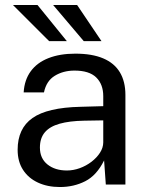

<svg xmlns="http://www.w3.org/2000/svg" viewBox="-20 -743 593 773"><path d="M221.3 10Q171.2 10 132.8 -7.9Q94.3 -25.7 72.7 -59.2Q51 -92.6 51 -139.9Q51 -225.9 110.9 -267.9Q170.8 -310 303.6 -313L395.7 -315.6V-356Q395.7 -403.6 367.2 -431.4Q338.7 -459.1 279 -458.8Q234.4 -458.6 200.6 -437.9Q166.7 -417.3 157 -371.1H75.3Q78.3 -421.3 103.8 -456.1Q129.2 -490.9 175 -508.9Q220.9 -527 283.4 -527Q350.8 -527 395.5 -508Q440.3 -489 462.6 -451.9Q484.9 -414.8 484.9 -360.8V0H406L399.1 -97.1Q369.2 -36.7 323.1 -13.4Q277 10 221.3 10ZM249.2 -56.6Q275.3 -56.6 301.2 -66Q327 -75.4 348.3 -91.7Q369.6 -108 382.6 -128.2Q395.6 -148.4 395.7 -169.8V-258.4L319.1 -257.1Q259.7 -256.1 220.1 -244.9Q180.5 -233.8 160.6 -210.4Q140.7 -187 140.7 -148.8Q140.7 -105.3 171.1 -80.9Q201.5 -56.6 249.2 -56.6ZM290.4 -723 388.5 -577.5H317.1L193.8 -723ZM130.9 -723 249 -577.5H177.7L32 -723Z"/></svg>

Font: Public Sans Thin
Style: Regular
Weight: 100
Designer: The Public Sans project authors (U.S. Web Design System). Libre Franklin designed by Pablo Impallari and Rodrigo Fuenzal
Version: Version 1.008